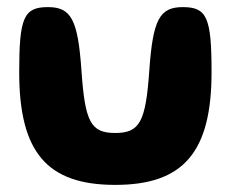

<svg xmlns="http://www.w3.org/2000/svg" viewBox="-20 -570 651 540"><path d="M34 -367C34 -142 112 -50 304 -50C496 -50 575 -142 575 -367C575 -521 562 -550 494 -550C429 -550 410 -515 400 -373C390 -227 373 -196 304 -196C235 -196 219 -227 209 -373C199 -515 180 -550 115 -550C47 -550 34 -521 34 -367Z"/></svg>

Font: Hussar Skorodowane
Style: Bold
Weight: 700
Foundry: Cannot Into Space Fonts
Version: Version 0.892